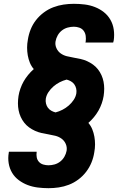

<svg xmlns="http://www.w3.org/2000/svg" viewBox="-20 -843 640 1006"><path d="M234 143Q206 143 178 139.5Q150 136 125 126.5Q100 117 78.5 101Q57 85 43.5 62.5Q30 40 25.5 12.5Q21 -15 26 -43Q26 -44 26 -45.5Q26 -47 27 -48H172Q172 -48 172 -47.5Q172 -47 172 -46Q170 -32 172.5 -18.5Q175 -5 184 5Q193 15 206.5 19Q220 23 234 23Q250 23 266 18.5Q282 14 295.5 3.5Q309 -7 317.5 -22Q326 -37 329 -53Q332 -72 324.5 -89Q317 -106 302.5 -116.5Q288 -127 270 -131.5Q252 -136 234 -139Q216 -142 198 -146Q180 -150 163.5 -157.5Q147 -165 132.5 -175.5Q118 -186 107 -200Q96 -214 88.5 -230.5Q81 -247 77.5 -265Q74 -283 74 -301.5Q74 -320 77 -340Q77 -340 77 -340Q77 -340 77 -340Q80 -359 87 -379Q94 -399 104 -416.5Q114 -434 127.5 -450.5Q141 -467 157 -481Q144 -496 136.5 -514.5Q129 -533 125.5 -553Q122 -573 122 -593.5Q122 -614 126 -635Q130 -662 140.5 -688.5Q151 -715 168.5 -737.5Q186 -760 209.5 -777.5Q233 -795 259.5 -805Q286 -815 313 -819Q340 -823 367 -823Q396 -823 424 -819.5Q452 -816 477.5 -806Q503 -796 524 -779.5Q545 -763 558.5 -739.5Q572 -716 576 -688Q580 -660 576 -632Q575 -629 574.5 -626Q574 -623 573 -620H428Q428 -621 428 -622.5Q428 -624 429 -625Q431 -640 429 -655Q427 -670 418.5 -681.5Q410 -693 396 -698Q382 -703 367 -703Q351 -703 334.5 -698.5Q318 -694 304.5 -683.5Q291 -673 282.5 -658Q274 -643 271 -626Q268 -608 275.5 -591Q283 -574 297.5 -563.5Q312 -553 330 -548.5Q348 -544 366 -541Q384 -538 402 -534Q420 -530 436.5 -522.5Q453 -515 467.5 -504.5Q482 -494 493 -480Q504 -466 511.5 -449.5Q519 -433 522.5 -415Q526 -397 526 -378.5Q526 -360 523 -340Q523 -340 523 -340Q523 -340 523 -340Q520 -321 513 -301Q506 -281 496 -263.5Q486 -246 472.5 -229.5Q459 -213 443 -199Q456 -184 463.5 -165.5Q471 -147 474.5 -127Q478 -107 478 -86.5Q478 -66 474 -45Q470 -18 459.5 8Q449 34 431.5 57Q414 80 390.5 97.5Q367 115 341 125Q315 135 288 139Q261 143 234 143ZM271 -254Q290 -259 307.5 -268Q325 -277 340 -290Q355 -303 366 -319.5Q377 -336 380 -354Q382 -367 379 -379.5Q376 -392 369 -401.5Q362 -411 351.5 -417Q341 -423 329 -426Q310 -421 292.5 -412Q275 -403 260 -390Q245 -377 234 -360.5Q223 -344 220 -326Q218 -313 221 -300.5Q224 -288 231 -278.5Q238 -269 248.5 -263Q259 -257 271 -254Z"/></svg>

Font: Iosevka Curly HvExObl
Style: Regular
Weight: 900
Width: 7
Italic angle: -9°
Monospace: yes
Designer: Belleve Invis
Foundry: Belleve Invis
Version: Version 11.1.0; ttfautohint (v1.8.3)